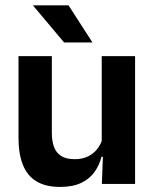

<svg xmlns="http://www.w3.org/2000/svg" viewBox="-20 -706 594 737"><path d="M179 -490.5V-195.5Q179 -165 187.2 -142.2Q195.5 -119.5 214.8 -107.2Q234 -95 266.5 -95Q296 -95 317.5 -105.5Q339 -116 353 -133.8Q367 -151.5 373.5 -173.5L393.5 -104H369.5Q361.5 -72 342.8 -45.8Q324 -19.5 291.8 -4Q259.5 11.5 211 11.5Q155 11.5 119.8 -10Q84.5 -31.5 67.8 -73.5Q51 -115.5 51 -177V-490.5ZM498.5 -490.5V0H371L375.5 -119L370.5 -129.5V-490.5ZM243 -685.5 334 -544.5V-543H226L107.5 -684V-685.5Z"/></svg>

Font: Anek Bangla Medium SemiBold
Style: Regular
Weight: 600
Version: Version 1.003